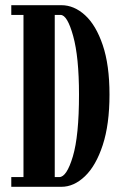

<svg xmlns="http://www.w3.org/2000/svg" viewBox="-20 -720 470 740"><path d="M23.5 0V-37.5H70.5V-662.5H23.5V-700H216.5Q265.5 -700 307.8 -661.5Q350 -623 376 -546.2Q402 -469.5 402 -355.5Q402 -240.5 376 -161Q350 -81.5 307.5 -40.8Q265 0 216.5 0ZM191 -37.5H208.5Q237 -37.5 260.8 -117Q284.5 -196.5 284.5 -355.5Q284.5 -500 262 -581.2Q239.5 -662.5 213.5 -662.5H191Z"/></svg>

Font: Imbue 10pt
Style: Bold
Weight: 700
Designer: Tyler Finck
Foundry: Etcetera Type Company
Version: Version 1.102; ttfautohint (v1.8.3)